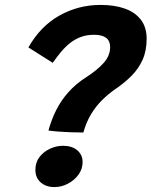

<svg xmlns="http://www.w3.org/2000/svg" viewBox="-20 -756 616 781"><path d="M319 -217Q290 -217 266.8 -218Q243.5 -219 222 -220.5Q200.5 -222 177 -225Q189 -269 208.5 -308Q228 -347 258.2 -381Q288.5 -415 331.5 -442.5Q374.5 -470 401.2 -499.5Q428 -529 428 -564.5Q428 -589.5 411.8 -602Q395.5 -614.5 363 -614.5Q332.5 -614.5 308.5 -605.5Q284.5 -596.5 264.8 -580.8Q245 -565 228 -544.5Q211 -524 194.5 -500.5L95.5 -563Q144.5 -649.5 221.8 -692.8Q299 -736 389 -736Q446 -736 488 -721Q530 -706 553.2 -675.5Q576.5 -645 576.5 -598.5Q576.5 -549.5 560 -512.8Q543.5 -476 514.2 -446.8Q485 -417.5 445.5 -391Q420 -373 395.2 -348.8Q370.5 -324.5 350.8 -292Q331 -259.5 319 -217ZM201.5 5Q167.5 5 145.8 -13.8Q124 -32.5 124 -65.5Q124 -96 141 -117.8Q158 -139.5 183.8 -151.2Q209.5 -163 236 -163Q273 -163 294.5 -144.5Q316 -126 316 -97Q316 -68.5 299.2 -45.5Q282.5 -22.5 256.2 -8.8Q230 5 201.5 5Z"/></svg>

Font: Grandstander Thin SemiBold
Style: Italic
Weight: 600
Italic angle: -15°
Version: Version 1.200